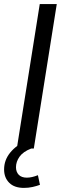

<svg xmlns="http://www.w3.org/2000/svg" viewBox="-34 -725 313 937"><path d="M48 0 160 -705H243L131 0ZM83 192Q36 192 11 167Q-14 142 -14 102Q-14 56 16 19.5Q46 -17 92 -36L118 0Q79 15 61.5 39.5Q44 64 44 91Q44 114 57.5 128Q71 142 97 142Q121 142 151 130L161 177Q145 183 125 187.5Q105 192 83 192Z"/></svg>

Font: Mulish
Style: Italic
Weight: 400
Italic angle: -9°
Designer: Vernon Adams
Foundry: Vernon Adams
Version: Version 3.603; ttfautohint (v1.8.3)